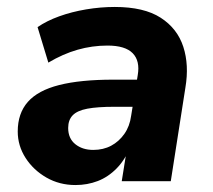

<svg xmlns="http://www.w3.org/2000/svg" viewBox="-20 -521 613 552"><path d="M197 11Q151 11 113.5 -10.5Q76 -32 53.5 -67Q31 -102 31 -143Q31 -195 60 -228Q89 -261 150 -276.5Q211 -292 306 -292H385L373 -214H309Q260 -214 231 -208.5Q202 -203 189 -189.5Q176 -176 176 -153Q176 -123 196.5 -106.5Q217 -90 248 -90Q277 -90 299.5 -102Q322 -114 337.5 -136Q353 -158 357 -188L376 -305Q383 -346 361.5 -368Q340 -390 289 -390Q245 -390 203 -378Q161 -366 119 -341L88 -443Q114 -461 150 -474Q186 -487 227.5 -494Q269 -501 310 -501Q394 -501 442 -470Q490 -439 507 -386.5Q524 -334 513 -269L471 0H330L346 -100H355Q340 -62 315.5 -37Q291 -12 261 -0.5Q231 11 197 11Z"/></svg>

Font: Nunito Sans 12pt ExtraBold
Style: Italic
Weight: 800
Italic angle: -9°
Designer: Vernon Adams
Foundry: Vernon Adams
Version: Version 3.101;gftools[0.9.27]